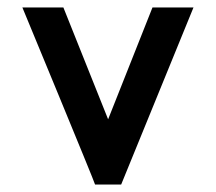

<svg xmlns="http://www.w3.org/2000/svg" viewBox="-20 -495 579 515"><path d="M389 -475 270 -175 150 -475H40C40 -475 235 -4 235 0H305L499 -475Z"/></svg>

Font: Mint Spirit No2
Style: Bold
Weight: 700
Designer: HARENDAL Hirwen
Foundry: Arkandis Digital Foundry.
Version: Version 1.004;FFEdit